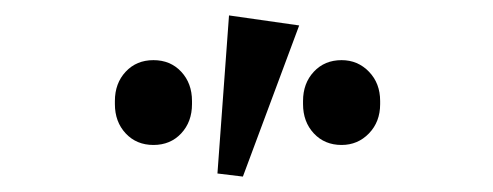

<svg xmlns="http://www.w3.org/2000/svg" viewBox="-20 -803 640 249"><path d="M179 -615Q157 -615 143 -630Q129 -645 129 -668V-672Q129 -695 143 -710Q157 -725 179 -725Q201 -725 215 -710Q229 -695 229 -672V-668Q229 -645 215 -630Q201 -615 179 -615ZM423 -615Q401 -615 387 -630Q373 -645 373 -668V-672Q373 -695 387 -710Q401 -725 423 -725Q444 -725 458.5 -710Q473 -695 473 -672V-668Q473 -645 458.5 -630Q444 -615 423 -615ZM262 -578 277 -783 368 -770 295 -574Z"/></svg>

Font: IBM Plex Serif Text
Style: Regular
Weight: 450
Designer: Mike Abbink, Paul van der Laan, Pieter van Rosmalen
Foundry: Bold Monday
Version: Version 3.001